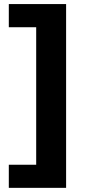

<svg xmlns="http://www.w3.org/2000/svg" viewBox="-20 -761 449 939"><path d="M303.3 -741.1H23.1V-627.8H157V44.7H23.1V157.7H303.3Z"/></svg>

Font: Margiela Sans
Style: Bold
Weight: 700
Designer: Stefan Endress, Andreas Faust
Version: Version 1.100;FEAKit 1.0